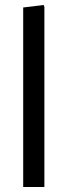

<svg xmlns="http://www.w3.org/2000/svg" viewBox="-20 -750 272 770"><path d="M73 0V-720L155 -730L158 -722V0Z"/></svg>

Font: Fustat Medium
Style: Regular
Weight: 500
Designer: Mohamed Gaber, Khaled Hosny, Laura Garcia Mut
Foundry: Kief Type Foundry, Alif Type Foundry, Hard Type Foundry
Version: Version 1.007